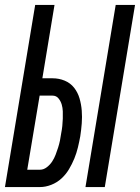

<svg xmlns="http://www.w3.org/2000/svg" viewBox="-28 -755 565 775"><path d="M317 0 439 -735H517L395 0ZM-8 0 114 -735H192L143 -439H184Q210 -439 233 -429.5Q256 -420 271 -401Q286 -382 293 -358Q300 -334 302 -308.5Q304 -283 302 -257Q300 -231 296 -205Q292 -183 286.5 -160Q281 -137 272 -115Q263 -93 250.5 -72Q238 -51 220 -34.5Q202 -18 179 -9Q156 0 134 0ZM82 -70H134Q148 -70 161 -80Q174 -90 182.5 -103Q191 -116 196.5 -130.5Q202 -145 206.5 -159Q211 -173 214 -187.5Q217 -202 219 -217Q222 -232 223.5 -246.5Q225 -261 225.5 -276Q226 -291 225.5 -305.5Q225 -320 221 -333.5Q217 -347 208 -358Q199 -369 184 -369H132Z"/></svg>

Font: Iosevka SS04
Style: Italic
Weight: 400
Italic angle: -9°
Monospace: yes
Designer: Belleve Invis
Foundry: Belleve Invis
Version: Version 19.0.0; ttfautohint (v1.8.4)